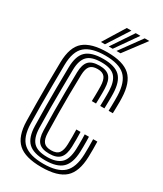

<svg xmlns="http://www.w3.org/2000/svg" viewBox="-245 -1089 1007 1188"><g transform="rotate(30 258.5 -495.0)"><path d="M263.2 10Q147.2 10 95.9 -36.8Q44.5 -83.5 42.2 -191Q41 -250.8 40.4 -315.9Q39.8 -381 40.1 -454.1Q40.5 -527.2 42 -611Q44 -721.2 97.4 -765.6Q150.8 -810 263.2 -810Q377.2 -810 427.6 -763.5Q478 -717 481.2 -610Q481.8 -597.8 481.8 -583.6Q481.8 -569.5 481.5 -555Q481.2 -540.5 481 -526.5Q480.8 -512.5 480.2 -500H450.2Q450.8 -516.5 451.1 -535.8Q451.5 -555 451.6 -574.1Q451.8 -593.2 451.2 -609Q448.2 -704 404.5 -745Q360.8 -786 263.2 -786Q166 -786 119.8 -746.6Q73.5 -707.2 72.2 -610Q71.2 -534 70.8 -462.1Q70.2 -390.2 70.6 -322.9Q71 -255.5 72.2 -192Q74.2 -93.5 120.6 -53.8Q167 -14 263.2 -14Q363.2 -14 407.8 -55.2Q452.2 -96.5 455.2 -192Q456 -215.2 456 -246Q456 -276.8 455.2 -300H485.2Q486 -276 486 -245.5Q486 -215 485.2 -191Q482.2 -83.5 430.8 -36.8Q379.2 10 263.2 10ZM263.2 -38Q178.5 -38 141.2 -73.8Q104 -109.5 102.2 -192Q100.8 -266.2 100.2 -331.2Q99.8 -396.2 100.2 -463.2Q100.8 -530.2 102 -610Q103.2 -692.5 141.1 -727.2Q179 -762 263.2 -762Q346.8 -762 382.8 -725.8Q418.8 -689.5 421.2 -608Q421.5 -598.2 421.6 -587.5Q421.8 -576.8 421.5 -564Q421.2 -551.2 421 -535.5Q420.8 -519.8 420.2 -500H390.2Q391 -528.5 391.2 -547.8Q391.5 -567 391.6 -581Q391.8 -595 391.2 -607.5Q389.5 -674.5 361.2 -706.2Q333 -738 263.2 -738Q192.2 -738 162.8 -707.4Q133.2 -676.8 132.2 -609Q131.2 -529 130.5 -464.1Q129.8 -399.2 130 -335.1Q130.2 -271 132.2 -193Q134 -124 163.8 -93Q193.5 -62 263.2 -62Q326.2 -62 359.1 -90.6Q392 -119.2 395.2 -194Q395.8 -205.5 396 -225.4Q396.2 -245.2 396.1 -265.9Q396 -286.5 395.2 -300H425.2Q425.8 -287.5 425.9 -268.5Q426 -249.5 426 -229.4Q426 -209.2 425.2 -193Q422 -110 384.2 -74Q346.5 -38 263.2 -38ZM263.2 -86Q210.5 -86 187.1 -111.2Q163.8 -136.5 162.5 -193Q160.8 -265.2 160.2 -330.4Q159.8 -395.5 160.2 -463Q160.8 -530.5 162.2 -609Q163.5 -664.2 186.2 -689.1Q209 -714 263.2 -714Q313.5 -714 336.5 -689.1Q359.5 -664.2 361.2 -606Q361.8 -591.5 361.6 -572.9Q361.5 -554.2 361.1 -535.1Q360.8 -516 360.2 -500H330.2Q331 -519.8 331.2 -538.5Q331.5 -557.2 331.6 -574.2Q331.8 -591.2 331.2 -606Q330.2 -650.2 314.8 -670.1Q299.2 -690 263.2 -690Q226.2 -690 209.9 -671Q193.5 -652 192.2 -608Q190.2 -533.5 189.6 -466.9Q189 -400.2 189.6 -333.9Q190.2 -267.5 192.2 -194Q193.5 -149 209.9 -129.5Q226.2 -110 263.2 -110Q302.8 -110 318.5 -130.9Q334.2 -151.8 335.2 -195Q336 -217.5 336 -247.9Q336 -278.2 335.2 -300H365.2Q366 -278.2 366 -247.5Q366 -216.8 365.2 -195Q363.5 -137.8 340.2 -111.9Q317 -86 263.2 -86ZM196 -845 291.5 -1000H324.5L224.8 -845ZM307.2 -845 419.5 -1000H452.5L336 -845ZM251.8 -845 355.5 -1000H388.5L280.2 -845Z"/></g></svg>

Font: Big Shoulders Inline Text Thin Black
Style: Regular
Weight: 900
Version: Version 2.002